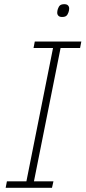

<svg xmlns="http://www.w3.org/2000/svg" viewBox="-20 -896 408 916"><path d="M7 0 13 -31H106L233 -667H140L146 -698H368L362 -667H269L142 -31H235L228 0ZM276 -815Q264 -815 258.5 -821Q253 -827 253 -835Q253 -844 256 -853Q260 -865 266.5 -870.5Q273 -876 287 -876Q299 -876 304.5 -870Q310 -864 310 -856Q310 -847 307 -838Q303 -826 296.5 -820.5Q290 -815 276 -815Z"/></svg>

Font: IBM Plex Sans Condensed ExtraLight
Style: Italic
Weight: 200
Width: 3
Italic angle: -11°
Designer: Mike Abbink, Paul van der Laan, Pieter van Rosmalen
Foundry: Bold Monday
Version: Version 1.3